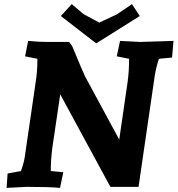

<svg xmlns="http://www.w3.org/2000/svg" viewBox="-20 -909 864 934"><path d="M213 -705H316L331 -685Q383 -559 394 -537L560 -230L601 -512Q608 -564 608 -623L548 -635L564 -710L661 -705L824 -710L817 -629L753 -623Q739 -580 733 -542L654 0H517L273 -450L235 -193Q227 -134 227 -77L288 -71L272 5Q221 0 109 0L12 5L17 -65L82 -77Q99 -124 103 -163L154 -512Q162 -562 162 -623L102 -635L117 -710Q165 -705 213 -705ZM622 -889 660 -831 448 -698 276 -831 329 -889 387 -840 463 -799 550 -840Z"/></svg>

Font: Andada
Style: Bold Italic
Weight: 700
Italic angle: -8.29999°
Designer: Carolina Giovagnoli
Foundry: Carolina Giovagnoli
Version: Version 1.003